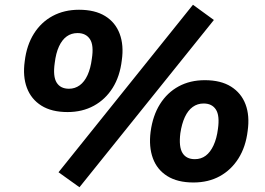

<svg xmlns="http://www.w3.org/2000/svg" viewBox="-20 -756 1112 807"><path d="M314 31 226 -32 791 -736 879 -672ZM264 -285Q197 -285 154 -312Q111 -339 93 -387Q75 -435 84 -499Q92 -566 122.5 -614.5Q153 -663 201.5 -689Q250 -715 312 -715Q379 -715 422 -688.5Q465 -662 483 -614Q501 -566 492 -503Q484 -435 453.5 -386.5Q423 -338 374.5 -311.5Q326 -285 264 -285ZM270 -383Q295 -383 315 -397.5Q335 -412 348 -440.5Q361 -469 366 -509Q375 -566 358 -591.5Q341 -617 306 -617Q280 -617 260.5 -603Q241 -589 228 -561Q215 -533 210 -491Q202 -435 218 -409Q234 -383 270 -383ZM793 11Q726 11 683 -16Q640 -43 622.5 -91Q605 -139 613 -202Q622 -270 652.5 -318.5Q683 -367 731 -393Q779 -419 841 -419Q908 -419 951 -392Q994 -365 1012 -317.5Q1030 -270 1021 -206Q1013 -139 982.5 -90.5Q952 -42 904 -15.5Q856 11 793 11ZM799 -87Q825 -87 844.5 -101.5Q864 -116 877.5 -145Q891 -174 896 -214Q904 -270 887.5 -295.5Q871 -321 836 -321Q810 -321 790 -306.5Q770 -292 757 -264Q744 -236 738 -196Q731 -139 747 -113Q763 -87 799 -87Z"/></svg>

Font: Nunito Sans 10pt SemiExpanded ExtraBold
Style: Italic
Weight: 800
Width: 6
Italic angle: -9°
Designer: Vernon Adams
Foundry: Vernon Adams
Version: Version 3.101;gftools[0.9.27]